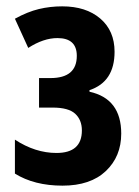

<svg xmlns="http://www.w3.org/2000/svg" viewBox="-20 -575 437 605"><path d="M27 -516 69 -424Q117 -455 161 -455Q222 -455 222 -399Q222 -329 139 -329H103V-236H146Q196 -236 217 -216.5Q238 -197 238 -164Q238 -93 158 -93Q91 -93 27 -135V-28Q88 10 177 10Q265 10 313.5 -36Q362 -82 362 -154Q362 -264 262 -286V-291Q341 -317 341 -412Q341 -478 296 -516.5Q251 -555 176 -555Q138 -555 102.5 -546.5Q67 -538 27 -516Z"/></svg>

Font: Noto Sans UI Condensed
Style: Bold
Weight: 700
Width: 3
Designer: Monotype Design Team
Foundry: Monotype Imaging Inc.
Version: 1.001